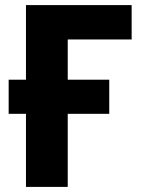

<svg xmlns="http://www.w3.org/2000/svg" viewBox="-20 -734 556 754"><path d="M497 -714V-579H246V-421H409V-287H246V0H82V-287H14V-421H82V-714Z"/></svg>

Font: Noto Sans SemiCondensed ExtraBold
Style: Regular
Weight: 800
Width: 4
Designer: Monotype Design Team
Foundry: Monotype Imaging Inc.
Version: Version 2.013; ttfautohint (v1.8.4.7-5d5b)